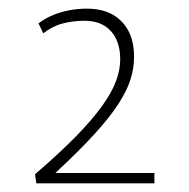

<svg xmlns="http://www.w3.org/2000/svg" viewBox="-20 -794 436 444"><path d="M64 -370 61 -391Q119 -441 156.5 -479.5Q194 -518 216.5 -549.5Q239 -581 248.5 -607Q258 -633 258 -657Q258 -698 236.5 -722Q215 -746 175 -746Q150 -746 126 -740Q102 -734 80 -717L69 -740Q85 -752 103.5 -759.5Q122 -767 141.5 -770.5Q161 -774 180 -774Q216 -774 240 -760.5Q264 -747 277 -722.5Q290 -698 290 -662Q290 -637 282 -611Q274 -585 254 -554Q234 -523 198.5 -484Q163 -445 108 -394H337V-370Z"/></svg>

Font: Georama ExtraCondensed Thin ExtraLight
Style: Regular
Weight: 250
Version: Version 1.001